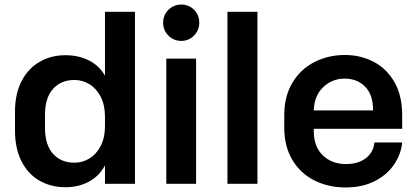

<svg xmlns="http://www.w3.org/2000/svg" viewBox="-20 -819 1836 845"><path d="M574 -10H442V-91Q416 -43 370.5 -19Q325 5 268 5H267Q205 5 154.5 -23.5Q104 -52 75 -108.5Q46 -165 46 -244V-327Q46 -406 75 -462Q104 -518 154.5 -547Q205 -576 267 -576H268Q325 -576 370.5 -553.5Q416 -531 442 -486V-767H574ZM442 -265V-306Q442 -357 423 -393.5Q404 -430 373.5 -448.5Q343 -467 308 -467H307Q249 -467 213.5 -428Q178 -389 178 -312V-257Q178 -181 213.5 -142Q249 -103 307 -103H308Q343 -103 373.5 -121.5Q404 -140 423 -176.5Q442 -213 442 -265Z M698 -719Q698 -753 721.5 -776Q745 -799 778 -799Q811 -799 834 -776Q857 -753 857 -719Q857 -686 834 -662.5Q811 -639 778 -639Q745 -639 721.5 -662Q698 -685 698 -719ZM712 -561H843V-10H712Z M981 -767H1113V-10H981Z M1750 -313V-252H1361V-242Q1361 -173 1401 -135Q1441 -97 1502 -97H1503Q1555 -97 1589 -122Q1623 -147 1628 -192H1750Q1745 -140 1714 -94.5Q1683 -49 1628.5 -21.5Q1574 6 1502 6H1500Q1425 6 1363.5 -25Q1302 -56 1266.5 -115.5Q1231 -175 1231 -258V-312Q1231 -395 1267 -455Q1303 -515 1364 -546Q1425 -577 1497 -577H1498Q1567 -577 1624.5 -547Q1682 -517 1716 -457.5Q1750 -398 1750 -313ZM1361 -333H1622Q1622 -402 1587 -437.5Q1552 -473 1497 -473H1496Q1442 -473 1402.5 -435.5Q1363 -398 1361 -333Z"/></svg>

Font: 카카오 큰글씨 ExtraBold
Style: Regular
Weight: 800
Designer: Park Young-rak; Lee Sang-min; Kim Jung-jin; Min Bon; Park Min-gyu;
Foundry: Kakao Corporation
Version: Version 2.003